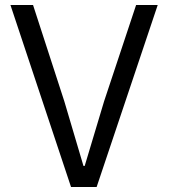

<svg xmlns="http://www.w3.org/2000/svg" viewBox="-20 -753 679 773"><path d="M369 0H266L22 -733H113L239 -345L316 -85H321L399 -345L528 -733H615Z"/></svg>

Font: IBM Plex Sans SC
Style: Regular
Weight: 400
Designer: Mike Abbink; Paul van der Laan; Pieter van Rosmalen; Eunyou Noh; Wujin Sim; Chorong Kim; Dohee Lee; Yejin We; Jinhee Kim
Foundry: Sandoll Inc.
Version: Version 1.000